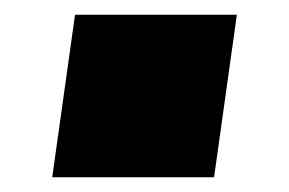

<svg xmlns="http://www.w3.org/2000/svg" viewBox="-20 -378 393 261"><path d="M51 -137 82 -358H302L271 -137Z"/></svg>

Font: Hanken Grotesk
Style: Italic
Weight: 400
Italic angle: -8°
Designer: Alfredo Marco Pradil
Foundry: Hanken Design Co.
Version: Version 3.013